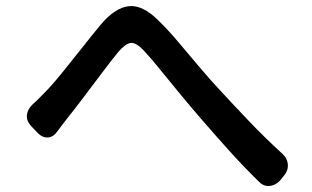

<svg xmlns="http://www.w3.org/2000/svg" viewBox="-20 -668 1040 639"><path d="M84 -248Q68 -265 69.5 -284Q71 -303 87 -319Q93 -324 102.5 -333.5Q112 -343 125 -356Q151 -382 184 -422.5Q217 -463 252 -507.5Q287 -552 317 -588Q364 -643 409.5 -647.5Q455 -652 507 -600Q539 -569 574 -527.5Q609 -486 644 -444.5Q679 -403 710 -370Q757 -319 809.5 -264Q862 -209 920 -156Q937 -140 938 -119.5Q939 -99 924 -82L911 -66Q895 -50 875.5 -49Q856 -48 841 -64Q792 -112 745 -164Q698 -216 648 -274Q616 -311 582 -352Q548 -393 517 -431.5Q486 -470 462 -496Q433 -528 414.5 -525Q396 -522 372 -493Q350 -466 319.5 -425.5Q289 -385 258 -344Q227 -303 203 -273Q193 -260 184.5 -249Q176 -238 171 -231Q158 -212 140 -210.5Q122 -209 106 -225Z"/></svg>

Font: Chiron GoRound TC M
Style: Regular
Weight: 500
Designer: Ryoko NISHIZUKA 西塚涼子 (kana, bopomofo & ideographs); Paul D. Hunt (Latin, Greek & Cyrillic); Sandoll Communications 산돌커뮤니
Foundry: Adobe
Version: Version 1.000;hotconv 1.1.1;makeotfexe 2.6.0